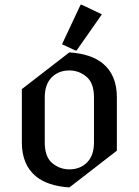

<svg xmlns="http://www.w3.org/2000/svg" viewBox="-20 -780 592 819"><path d="M275.9 19.5Q183.6 13.2 133.8 -27.3Q73.2 -77.1 73.2 -172.4V-399.9L275.9 -556.6Q368.2 -550.3 418 -509.8Q478.5 -460.4 478.5 -364.7V-137.2ZM275.9 -57.6Q322.3 -57.6 351.6 -87.4Q380.9 -117.2 380.9 -172.4V-364.7Q380.9 -425.8 348.9 -452.6Q316.9 -479.5 275.9 -479.5Q229.5 -479.5 200.2 -449.7Q170.9 -419.9 170.9 -364.7V-172.4Q170.9 -111.3 202.6 -84.5Q234.4 -57.6 275.9 -57.6ZM323.7 -759.8H328.6L414.6 -718.8L306.6 -564.5H301.8L244.6 -591.3Z"/></svg>

Font: Nova Cut
Style: Book
Weight: 400
Version: Version 2.000